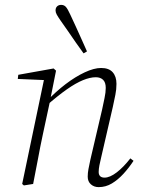

<svg xmlns="http://www.w3.org/2000/svg" viewBox="-20 -755 585 788"><path d="M78 6 71 0 162 -435 171 -426 53 -431 55 -448 200 -474 210 -465 186 -345 185 -339 156 -204Q145 -153 136 -103.5Q127 -54 116 0ZM385 13Q366 13 353 1.5Q340 -10 340 -30Q340 -45 343 -61Q346 -77 351 -100L399 -305Q404 -329 409 -352.5Q414 -376 414 -394Q414 -417 403 -427.5Q392 -438 373 -438Q350 -438 320.5 -426Q291 -414 254 -388Q217 -362 169 -320L167 -340H172Q209 -379 249 -409.5Q289 -440 327.5 -458Q366 -476 395 -476Q427 -476 442.5 -458.5Q458 -441 458 -411Q458 -388 453.5 -366Q449 -344 443 -316L395 -108Q391 -92 388 -76.5Q385 -61 385 -49Q385 -38 391 -32Q397 -26 409 -26Q431 -26 459 -47.5Q487 -69 515 -105L528 -95Q509 -66 486.5 -41.5Q464 -17 439 -2Q414 13 385 13ZM337 -544 323 -536Q307 -558 290.5 -581.5Q274 -605 258.5 -628Q243 -651 229 -670Q218 -686 213 -695Q208 -704 208 -712Q208 -723 214.5 -729Q221 -735 231 -735Q243 -735 250.5 -726.5Q258 -718 268 -696Q279 -673 290.5 -647.5Q302 -622 314 -595.5Q326 -569 337 -544Z"/></svg>

Font: Source Serif 4 36pt Light
Style: Italic
Weight: 300
Italic angle: -12°
Designer: Frank Grießhammer
Foundry: Adobe Systems Incorporated
Version: Version 4.004;hotconv 1.0.116;makeotfexe 2.5.65601